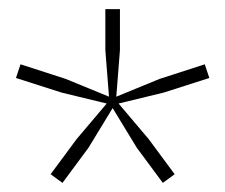

<svg xmlns="http://www.w3.org/2000/svg" viewBox="-20 -828 494 421"><path d="M240 -601 306 -523 363 -446 337 -427 280 -504 227 -591 174 -504 117 -427 91 -446 148 -523 214 -601 115 -625 15 -657 25 -687 124 -655 219 -616 211 -718V-808H243V-718L235 -616L330 -655L429 -687L439 -657L339 -625Z"/></svg>

Font: Encode Sans Expanded Thin
Style: Regular
Weight: 100
Width: 7
Designer: Multiple Designers
Foundry: Impallari Type
Version: Version 3.000; ttfautohint (v1.8.3) -l 8 -r 50 -G 200 -x 14 